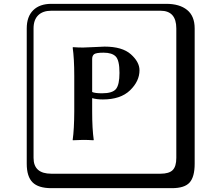

<svg xmlns="http://www.w3.org/2000/svg" viewBox="-20 -774 1140 1006"><path d="M462.9 -464.8V-292Q477.1 -285.2 515.1 -285.2Q569.3 -285.2 587.6 -307.6Q606 -330.1 606 -392.1Q606 -458 586.4 -478Q566.9 -498 522.9 -498Q484.9 -498 473.9 -490.5Q462.9 -482.9 462.9 -464.8ZM369.1 -375Q369.1 -467.8 360.8 -524.9L362.8 -526.9Q389.6 -524.9 415 -524.9Q427.2 -524.9 473.1 -527.3Q519 -529.8 527.8 -529.8Q620.6 -529.8 665.8 -489.5Q710.9 -449.2 710.9 -405.8Q710.9 -348.6 661.4 -300.8Q611.8 -252.9 519 -252.9Q486.8 -252.9 462.9 -259.8V-190.9Q462.9 -98.1 471.2 -41L469.2 -39.1Q441.4 -41 415 -41L361.8 -39.1L360.8 -41Q368.7 -96.2 369.1 -190.9ZM249 -717.8Q204.1 -717.8 179.9 -693.8Q155.8 -669.9 155.8 -625V53.2Q155.8 136.2 249 136.2H820.8Q865.7 136.2 884.8 117.2Q903.8 98.1 903.8 53.2V-625Q903.8 -717.8 820.8 -717.8ZM1000 84Q1000 152.8 973.4 182.4Q946.8 211.9 880.9 211.9H249Q181.2 211.9 150.6 181.4Q120.1 150.9 120.1 84V-625Q120.1 -687 154.1 -720.5Q188 -753.9 249 -753.9H851.1Q920.9 -753.9 960.4 -721.9Q1000 -689.9 1000 -625Z"/></svg>

Font: Linux Biolinum Keyboard O
Style: Regular
Weight: 700
Designer: Philipp H. Poll
Foundry: Philipp H. Poll
Version: Version 0.6.1